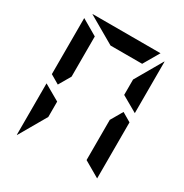

<svg xmlns="http://www.w3.org/2000/svg" viewBox="-214 -1167 1244 1299"><g transform="rotate(30 408.0 -517.0)"><path d="M99 -438 223 -367V-247L100 -34Q100 -35 99.5 -37.5Q99 -40 99 -41ZM647 -531 717 -490V-52L593 -124V-438ZM169 -469 99 -510V-948L223 -876V-562ZM593 -633V-753L716 -966Q716 -965 716.5 -962.5Q717 -960 717 -959V-562ZM346 -876 133 -999Q134 -999 136.5 -999.5Q139 -1000 140 -1000H665L593 -876Z"/></g></svg>

Font: DSEG7 Modern Mini
Style: Bold
Weight: 700
Designer: Keshikan(Twitter:@keshinomi_88pro)
Version: Version 0.46